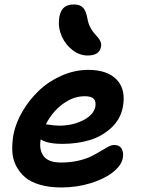

<svg xmlns="http://www.w3.org/2000/svg" viewBox="-20 -824 627 854"><path d="M370.1 -577.1Q334.5 -577.1 303.2 -600.8Q272 -624.5 255.4 -661.1Q238.8 -697.8 242.2 -734.9Q245.1 -770 261.2 -787.1Q277.3 -804.2 309.1 -804.2Q336.4 -804.2 349.9 -789.3Q363.3 -774.4 369.1 -740.2Q372.6 -720.2 380.9 -703.9Q389.2 -687.5 398.2 -677.2Q407.2 -667 415.3 -657.7Q423.3 -648.4 427.5 -637.9Q431.6 -627.4 429.2 -615.2Q421.4 -577.1 370.1 -577.1ZM252.9 9.8Q199.2 9.8 158 -2.2Q116.7 -14.2 91.6 -35.6Q66.4 -57.1 51.3 -86.9Q36.1 -116.7 34.7 -151.9Q33.2 -187 40 -226.1Q50.3 -278.3 80.6 -329.6Q110.8 -380.9 154.1 -421.9Q197.3 -462.9 254.9 -488Q312.5 -513.2 373 -513.2Q458.5 -513.2 500 -468.8Q541.5 -424.3 525.9 -345.2Q514.6 -291.5 473.6 -254.2Q432.6 -216.8 377.4 -200.4Q322.3 -184.1 257.8 -184.1Q190.9 -184.1 161.1 -204.1Q152.8 -158.7 173.8 -129.9Q194.8 -101.1 252 -101.1Q292.5 -101.1 327.6 -109.1Q362.8 -117.2 385.7 -128.7Q408.7 -140.1 427.2 -151.6Q445.8 -163.1 460.9 -171.1Q476.1 -179.2 487.8 -179.2Q511.7 -179.2 521.2 -162.1Q530.8 -145 525.9 -119.1Q519 -86.9 481.4 -57.4Q443.8 -27.8 382.6 -9Q321.3 9.8 252.9 9.8ZM356.9 -396Q305.7 -396 258.8 -361.1Q211.9 -326.2 184.1 -271Q223.6 -265.1 243.2 -265.1Q302.2 -265.1 348.9 -288.6Q395.5 -312 403.8 -348.1Q408.2 -372.6 397.2 -384.3Q386.2 -396 356.9 -396Z"/></svg>

Font: Shantell Sans Normal
Style: Italic
Weight: 600
Italic angle: -11.31°
Designer: Stephen Nixon, Anya Danilova, Shantell Martin
Foundry: Arrow Type
Version: Version 1.006;[559af2be0]